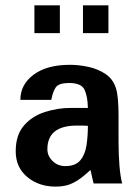

<svg xmlns="http://www.w3.org/2000/svg" viewBox="-20 -690 519 722"><path d="M188.5 11.7Q126 11.7 82.5 -24.4Q39.1 -60.5 39.1 -121.1Q39.1 -182.6 70.3 -218.3Q101.6 -253.9 149.4 -269Q197.3 -284.2 246.1 -284.2H310.5Q309.6 -327.1 297.9 -352.5Q286.1 -377.9 240.2 -377.9Q201.2 -377.9 189.9 -361.8Q178.7 -345.7 172.9 -314.5H56.6Q56.6 -372.1 106.4 -409.2Q156.2 -446.3 243.2 -446.3Q276.4 -446.3 312.5 -438.5Q348.6 -430.7 377 -411.6Q405.3 -392.6 416 -358.4Q425.8 -328.1 425.8 -252.9V-156.2Q425.8 -109.4 429.2 -67.4Q432.6 -25.4 439.5 0H332Q330.1 -7.8 326.2 -24.4Q322.3 -41 320.3 -50.8Q293.9 -26.4 273.9 -13.2Q253.9 0 234.4 5.9Q214.8 11.7 188.5 11.7ZM225.6 -65.4Q263.7 -65.4 281.7 -86.9Q299.8 -108.4 305.2 -143.1Q310.5 -177.7 310.5 -216.8Q301.8 -217.8 291.5 -217.8Q281.2 -217.8 269.5 -217.8Q158.2 -217.8 158.2 -128.9Q158.2 -103.5 177.7 -84.5Q197.3 -65.4 225.6 -65.4ZM292 -565.4V-669.9H387.7V-565.4ZM109.4 -565.4V-669.9H205.1V-565.4Z"/></svg>

Font: Padauk Book
Style: Bold
Weight: 700
Designer: Debbi Hosken, Becca Hirsbrunner Spalinger
Foundry: SIL International
Version: Version 5.000